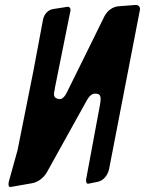

<svg xmlns="http://www.w3.org/2000/svg" viewBox="-20 -750 578 765"><path d="M536 -703C537 -707 538 -711 538 -713C538 -723 532 -730 522 -730H517L452 -725C429 -723 408 -708 396 -685C346 -584 297 -483 247 -383C239 -366 230 -357 221 -355H220C219 -355 219 -355 218 -355C219 -355 220 -355 221 -355L222 -356H221C221 -356 220 -356 220 -356L218 -355C218 -355 218 -355 217 -355H218C208 -356 195 -359 195 -375C195 -380 196 -387 199 -397L198 -396L259 -699C260 -703 261 -707 261 -710C261 -718 257 -723 250 -723C249 -723 246 -723 243 -722L192 -714C171 -711 155 -693 151 -670C138 -602 126 -534 113 -467L50 -152L15 -26C14 -22 14 -18 14 -15C14 -10 16 -5 20 -5C22 -5 25 -6 28 -6L108 -20C131 -24 154 -41 167 -64C220 -160 274 -256 327 -352C337 -369 347 -377 359 -377C370 -377 381 -375 381 -356C381 -351 380 -344 379 -336L324 -40C323 -37 323 -34 323 -31C323 -22 326 -18 330 -18C331 -18 334 -18 337 -19L371 -26C392 -31 408 -50 414 -74V-73Z"/></svg>

Font: Bangerz
Style: Regular
Weight: 400
Designer: vernon adams
Foundry: Vernon Adams
Version: Version 2.10;December 28, 2023;FontCreator 13.0.0.2683 64-bi